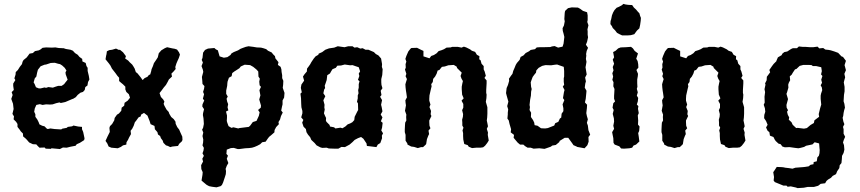

<svg xmlns="http://www.w3.org/2000/svg" viewBox="-20 -752 4427 988"><path d="M215 13 210 7 183 8 173 -2 167 -9 149 -10 130 -19 118 -33 111 -40 99 -50 98 -65 87 -76 81 -85 70 -99V-114L63 -125L50 -138L52 -153L44 -166L50 -191L47 -218L38 -243L45 -263L40 -278L51 -289L48 -310V-322L59 -340L54 -349L60 -368L61 -381L72 -392L82 -408L93 -422L96 -434L101 -443L117 -456L124 -465L132 -476L149 -479L160 -489L180 -493L189 -498L199 -506L217 -508L247 -507L265 -508L282 -505L302 -504H307L319 -500L343 -496L355 -491L366 -479L380 -470L389 -459L403 -449L404 -436L421 -428L425 -412L431 -403V-387L437 -362L440 -343L433 -330L430 -312L419 -304L416 -289L407 -279L394 -275L380 -264L370 -252L357 -244L351 -242L330 -233L316 -227L293 -222L286 -225L269 -221L251 -215L238 -214L217 -215L199 -212L185 -216L167 -212L159 -194L156 -177L162 -164V-151L172 -137L179 -123L183 -112L197 -105L209 -102L221 -90L226 -88L239 -91L261 -88L295 -86L301 -90L323 -94L329 -99L351 -102L358 -106L382 -101L402 -99V-87L408 -73L415 -40L413 -31L391 -17L375 -10L369 -2L343 3L323 8L304 7L288 15L278 14L245 11L242 14ZM180 -297H189L209 -302L217 -300L229 -304L252 -301L266 -306L279 -310H297L310 -319L316 -327L328 -342L318 -370L317 -380L322 -389L313 -403L300 -415L289 -422L279 -424L262 -429L241 -428L217 -420L209 -419L189 -411L182 -402L175 -393L171 -378L167 -358L159 -349L153 -328L158 -320L165 -303Z M553 8 539 2 532 -14 523 -27 533 -49 540 -63 545 -73 543 -94 546 -103 557 -114 568 -133 570 -145 582 -162 592 -168 604 -182 606 -198 619 -208 621 -223 637 -234 649 -249 643 -267 630 -279 625 -292V-306L613 -318L602 -327L593 -335V-352L584 -362L574 -376L563 -390L556 -399L548 -415L540 -426L523 -447L526 -465L528 -473L530 -488L542 -494L557 -496L577 -502L592 -495L597 -496L613 -483L628 -463L624 -451L640 -440L647 -432L660 -420L666 -411L673 -399L679 -381L687 -375L696 -364L704 -354L714 -340L724 -350L739 -357L746 -366L753 -369L758 -386L760 -396L767 -412L772 -427L783 -443L792 -457L797 -478L810 -493L828 -504L840 -509L867 -503L879 -501L891 -497L901 -483L906 -471L900 -453L894 -440L888 -426L882 -407L884 -397L873 -384L862 -373L865 -358L849 -343L843 -331L834 -315L823 -302L812 -287L801 -273L808 -253L820 -240L826 -229L822 -218L826 -208L837 -188L848 -176L851 -167L861 -150L874 -139L883 -126L884 -115L892 -98L902 -85L908 -71L918 -49L919 -32L916 -25L902 -12L896 -1L867 2L856 5L844 -1L834 -4L821 -17L817 -29L808 -41L804 -52L793 -60L790 -72L777 -87L775 -104L755 -113L750 -129L744 -144L739 -157L721 -171L706 -162L704 -153L693 -148L680 -130L674 -123L668 -105L660 -89L652 -79L654 -62L644 -44L639 -33L631 -20L630 -8L613 -4L602 4L586 11Z M1094 212 1071 209 1056 206 1043 199 1025 184 1017 177 1022 147 1023 134 1016 118 1015 98 1025 79 1021 65 1029 50 1022 37 1027 23 1029 9 1022 -4 1025 -18 1026 -34 1022 -52 1026 -70 1020 -85 1025 -94 1029 -114 1028 -131 1027 -144 1024 -160 1025 -170 1030 -190 1021 -204 1022 -215 1031 -235 1024 -244 1030 -267 1025 -279 1030 -295 1032 -309 1022 -320 1021 -336 1019 -356 1026 -382 1024 -393 1017 -412 1024 -430 1018 -444 1022 -454 1025 -481 1035 -495 1050 -502 1083 -505 1091 -498 1101 -493 1110 -462 1132 -455 1150 -458 1166 -469 1171 -477 1183 -484 1205 -493 1218 -501 1231 -506 1245 -511 1259 -514 1283 -511 1301 -508 1323 -507 1335 -504 1350 -499 1359 -491 1378 -482 1385 -473 1395 -463 1397 -452 1413 -432 1410 -418 1424 -408 1428 -395 1429 -382 1432 -365V-350L1438 -336L1437 -316L1435 -300L1444 -274L1442 -250L1434 -235V-215L1431 -203L1427 -183L1435 -173L1426 -155L1421 -137L1413 -124L1415 -113L1401 -98L1393 -83L1392 -71L1375 -56L1365 -48L1358 -39L1347 -23L1329 -20L1319 -10L1304 -2L1290 4L1277 8L1261 10L1242 11L1212 15H1203L1183 9L1168 10L1147 18L1145 40L1153 49L1147 65L1155 87L1147 101L1141 117L1143 128L1142 144L1138 157L1128 187L1122 200L1115 206ZM1206 -91 1212 -93 1260 -99 1267 -105 1281 -124 1300 -130 1312 -156 1316 -174 1308 -186 1322 -198 1323 -209 1314 -240 1320 -261 1315 -288 1323 -305 1316 -313 1314 -332 1317 -347 1310 -358 1309 -384 1300 -394 1283 -408 1267 -417 1239 -419 1219 -410 1212 -401 1192 -388 1187 -385 1175 -376 1172 -360 1158 -352 1151 -332 1150 -324 1149 -310 1144 -286V-269L1152 -255L1146 -244L1149 -229L1154 -216L1151 -200L1155 -184L1143 -178L1148 -158V-147L1147 -130L1149 -122L1156 -103L1171 -94L1181 -97Z M1721 13H1702L1672 12L1661 8L1638 9L1628 6L1609 -4L1599 -16L1582 -32L1576 -46L1565 -59L1557 -72L1554 -88L1542 -100L1535 -121L1541 -135L1530 -148L1536 -169V-181L1531 -200L1530 -217L1529 -247L1526 -270L1533 -277L1528 -300L1531 -317L1545 -337L1539 -358L1547 -370L1559 -384L1560 -399L1569 -411L1576 -421L1582 -432L1594 -450L1604 -462L1618 -470L1620 -476L1638 -484L1654 -496L1673 -503L1700 -507L1718 -514L1753 -509L1772 -514H1794L1804 -507L1818 -509L1834 -502L1846 -504L1861 -496H1876L1904 -484L1914 -474L1927 -467L1941 -451L1946 -422L1945 -408L1949 -396L1947 -366L1942 -345V-329L1943 -315L1948 -298L1939 -285L1943 -263L1936 -254L1946 -237L1941 -213L1944 -201L1948 -179L1939 -163L1948 -148L1940 -128L1949 -120L1946 -95L1942 -81L1951 -66L1945 -54L1946 -41L1937 -16L1924 -8L1917 5L1885 1L1868 -1L1866 -14L1850 -38L1838 -47L1822 -41L1805 -32L1794 -21L1779 -8L1755 5L1737 4ZM1706 -91 1732 -95 1742 -92 1757 -101 1769 -112 1782 -117 1793 -123 1803 -134 1805 -151 1809 -159 1819 -179 1823 -186 1822 -220 1817 -228 1821 -246V-261L1825 -272L1823 -288L1826 -301V-319L1830 -334L1822 -341L1829 -361L1826 -373L1833 -385L1826 -406L1808 -412L1794 -417L1782 -416L1754 -420L1735 -415L1716 -414L1708 -403L1691 -396L1684 -385L1678 -374L1664 -365L1661 -340L1656 -325L1651 -311L1653 -299L1648 -291L1644 -272L1654 -257L1644 -236L1650 -213L1649 -199L1651 -188L1647 -169L1653 -155L1658 -145L1657 -132L1660 -125L1676 -109L1678 -101L1699 -97Z M2081 -487 2092 -501 2097 -505 2126 -506 2146 -496 2159 -490V-462L2190 -452L2199 -464L2213 -469L2227 -478L2237 -489L2253 -494L2265 -499L2278 -507L2299 -508L2307 -511H2335L2355 -507L2367 -512L2379 -508L2399 -498L2408 -491L2425 -485L2434 -470L2447 -463L2446 -447L2453 -442L2458 -424L2469 -412V-395L2474 -384L2480 -362L2473 -351L2484 -338V-323L2482 -289V-274L2484 -265L2483 -247L2480 -228L2484 -214L2488 -200V-182V-167L2487 -148L2485 -132L2488 -118L2491 -102L2485 -89L2491 -70L2490 -58L2495 -29L2487 -16L2476 -2L2466 6L2452 8H2430L2409 10L2392 3L2387 -5L2369 -11L2364 -34L2363 -52V-67L2360 -81L2365 -95L2359 -106V-121L2358 -136L2362 -151L2363 -165L2358 -185L2364 -198V-217L2355 -234L2366 -246L2358 -265L2356 -293V-306L2359 -322L2362 -335L2355 -347L2350 -361L2356 -378L2332 -402L2330 -409L2315 -418L2287 -416L2269 -410L2254 -408L2241 -392L2232 -389L2227 -373L2219 -358L2209 -346L2207 -330L2199 -319L2201 -308L2197 -292L2190 -261L2189 -244V-234L2195 -214L2190 -201L2198 -181L2196 -164L2200 -155L2189 -132V-123L2190 -105L2195 -92L2185 -80L2188 -62L2184 -54L2177 -36L2173 -11L2170 -7L2157 5H2147L2130 10L2111 4L2096 2L2077 -8L2076 -14L2067 -28V-58L2063 -72V-86L2064 -107L2065 -121L2071 -132L2070 -150L2071 -162L2064 -182L2066 -193L2069 -210L2067 -223L2066 -236L2074 -251L2071 -273L2069 -285L2067 -302L2066 -318L2069 -329L2074 -345L2067 -360L2071 -372L2064 -394L2068 -404L2067 -422L2071 -435L2066 -449L2071 -464Z M2726 13 2711 8H2695L2682 0L2673 -8H2656L2644 -18L2633 -31L2623 -43L2625 -58L2608 -71L2610 -87L2602 -114L2598 -132L2591 -142L2593 -163V-172L2595 -189L2590 -206L2596 -229L2587 -261L2584 -273L2587 -299L2594 -315L2600 -336L2599 -347L2610 -363L2617 -372L2621 -387L2628 -403L2634 -418L2640 -428L2654 -444L2659 -459L2674 -467L2685 -479L2702 -488L2711 -495L2733 -499L2742 -508L2757 -509H2773L2812 -510L2820 -513L2834 -515L2852 -507L2875 -512L2880 -528L2882 -545L2884 -562L2880 -579L2876 -593L2875 -607L2882 -621L2886 -642L2884 -654L2886 -686L2888 -696L2903 -710L2922 -714L2954 -713L2965 -707L2980 -696L3001 -689L3004 -673V-649L3002 -639L3008 -622L3003 -601L3004 -590V-573L3006 -560L3001 -537L2995 -522L3006 -506L2999 -490L2996 -474L2997 -466L2995 -449L2998 -434L2995 -416L2993 -406L2997 -381L2999 -369L2991 -353L2995 -333L2992 -323L2989 -301L2998 -285L2997 -273L2994 -243L2990 -225L3001 -213L3000 -196L2997 -170L3000 -155L3005 -138L3000 -120L3005 -106L3008 -82L3017 -59L3008 -47L3009 -23L3003 -6L3001 -3L2988 11L2950 4L2947 2L2931 -5L2925 -14L2904 -43H2886L2860 -27L2858 -21L2840 -6L2822 -3L2814 3L2791 11L2782 14L2755 11ZM2785 -91 2799 -93 2832 -106 2837 -118 2853 -125 2861 -142 2868 -147 2870 -167 2879 -180V-195L2875 -215L2884 -237L2877 -247L2882 -278L2885 -289L2876 -306L2883 -316L2881 -331V-350L2883 -358V-387L2881 -408L2858 -416L2847 -420L2836 -419L2816 -416L2787 -417L2770 -413L2752 -403L2740 -390L2738 -378L2729 -367L2721 -356L2715 -340L2711 -328L2713 -305L2716 -294L2713 -280L2712 -260L2708 -239L2705 -212L2707 -201L2705 -186L2713 -172L2712 -150L2723 -134L2729 -121L2731 -108L2746 -105L2764 -92Z M3181 -570 3168 -576 3155 -583 3145 -596 3133 -608 3129 -617 3121 -628 3122 -644 3125 -653 3129 -673 3135 -688 3142 -700 3153 -712 3165 -717 3180 -725 3188 -732 3199 -729 3213 -727 3233 -726 3242 -713 3253 -703 3263 -691 3270 -684 3274 -670 3278 -660 3277 -645 3274 -624 3270 -606 3258 -595 3252 -587 3244 -576 3226 -571 3212 -570ZM3191 13 3176 12 3167 1 3143 -8 3137 -17 3136 -41 3132 -61 3130 -72 3140 -89 3136 -105 3140 -126 3139 -143 3133 -166 3138 -186 3132 -198 3136 -221 3145 -230 3140 -244V-259L3141 -275L3142 -294L3136 -308L3137 -329L3131 -341L3135 -358L3131 -375L3137 -390L3133 -407L3140 -424L3133 -445L3140 -457L3135 -484L3148 -491L3161 -503L3174 -508L3200 -509L3227 -511L3237 -503L3246 -490L3263 -477L3254 -450L3261 -438L3264 -422L3265 -404L3255 -392L3263 -372L3262 -360L3259 -343V-324L3260 -305L3257 -295L3262 -277L3257 -260L3264 -248L3262 -230L3257 -214L3265 -206L3263 -192L3267 -170L3262 -158L3264 -132L3263 -111L3271 -101L3269 -78L3264 -67L3267 -48L3270 -24L3253 -8L3240 -3L3233 8L3219 11Z M3402 -487 3413 -501 3418 -505 3447 -506 3467 -496 3480 -490V-462L3511 -452L3520 -464L3534 -469L3548 -478L3558 -489L3574 -494L3586 -499L3599 -507L3620 -508L3628 -511H3656L3676 -507L3688 -512L3700 -508L3720 -498L3729 -491L3746 -485L3755 -470L3768 -463L3767 -447L3774 -442L3779 -424L3790 -412V-395L3795 -384L3801 -362L3794 -351L3805 -338V-323L3803 -289V-274L3805 -265L3804 -247L3801 -228L3805 -214L3809 -200V-182V-167L3808 -148L3806 -132L3809 -118L3812 -102L3806 -89L3812 -70L3811 -58L3816 -29L3808 -16L3797 -2L3787 6L3773 8H3751L3730 10L3713 3L3708 -5L3690 -11L3685 -34L3684 -52V-67L3681 -81L3686 -95L3680 -106V-121L3679 -136L3683 -151L3684 -165L3679 -185L3685 -198V-217L3676 -234L3687 -246L3679 -265L3677 -293V-306L3680 -322L3683 -335L3676 -347L3671 -361L3677 -378L3653 -402L3651 -409L3636 -418L3608 -416L3590 -410L3575 -408L3562 -392L3553 -389L3548 -373L3540 -358L3530 -346L3528 -330L3520 -319L3522 -308L3518 -292L3511 -261L3510 -244V-234L3516 -214L3511 -201L3519 -181L3517 -164L3521 -155L3510 -132V-123L3511 -105L3516 -92L3506 -80L3509 -62L3505 -54L3498 -36L3494 -11L3491 -7L3478 5H3468L3451 10L3432 4L3417 2L3398 -8L3397 -14L3388 -28V-58L3384 -72V-86L3385 -107L3386 -121L3392 -132L3391 -150L3392 -162L3385 -182L3387 -193L3390 -210L3388 -223L3387 -236L3395 -251L3392 -273L3390 -285L3388 -302L3387 -318L3390 -329L3395 -345L3388 -360L3392 -372L3385 -394L3389 -404L3388 -422L3392 -435L3387 -449L3392 -464Z M4084 216 4076 213 4049 207 4033 209 4027 203H4011L3967 185L3961 177L3963 159L3959 134L3966 124L3977 107L4003 108L4012 109L4021 111L4039 113L4058 116L4073 111L4086 110L4112 108L4122 107L4141 104L4151 96L4166 93L4167 82L4183 78L4186 58L4194 49L4197 36L4198 20L4197 10L4195 -14L4172 -20L4161 -9L4147 -6L4128 -2L4118 4L4099 9L4088 11L4071 9L4043 5L4019 6L4006 2L3997 -10L3986 -13L3972 -26L3967 -33L3960 -47L3942 -54L3939 -72L3930 -79L3922 -96L3930 -110L3922 -129L3912 -144L3913 -161L3918 -177L3916 -195L3910 -213L3915 -224L3914 -254L3917 -278L3914 -293L3919 -316L3917 -323L3925 -339L3926 -357L3935 -369L3943 -380L3939 -392L3952 -411L3961 -423L3975 -437L3976 -441L3983 -457L4002 -468L4006 -476L4016 -484L4031 -487L4051 -500L4060 -504H4081L4091 -513L4109 -511H4123L4149 -509H4164L4187 -512L4196 -503L4216 -505L4227 -497L4245 -495L4255 -493L4274 -487L4293 -480L4310 -462L4318 -459L4333 -439L4326 -417L4333 -391L4325 -372L4329 -354L4325 -340L4322 -328L4326 -305V-293V-282L4323 -264L4322 -247L4321 -231L4325 -218L4328 -198L4324 -185L4321 -171L4319 -155L4316 -146L4320 -126L4325 -113L4318 -99L4321 -87V-64L4329 -48L4322 -32L4318 -19L4323 -5L4325 18L4321 35L4313 50L4312 67L4310 87L4301 98L4299 113L4288 129L4282 144L4265 153L4256 163L4241 172L4233 179L4226 191L4203 194L4190 204L4168 210H4136L4116 214ZM4117 -90 4132 -93 4151 -109 4168 -119 4171 -133 4195 -151 4193 -165 4200 -194 4206 -214 4203 -243V-260L4205 -270L4211 -288L4209 -302L4203 -313L4210 -326L4206 -342L4212 -361L4205 -369L4209 -386L4206 -406L4180 -412H4163L4156 -417L4141 -418H4114L4095 -413L4078 -397L4071 -395L4059 -377L4054 -368L4044 -359L4046 -339L4039 -326L4036 -316L4037 -301L4030 -277L4027 -269L4035 -242L4027 -212L4028 -198L4035 -185L4030 -177L4034 -161L4041 -148L4039 -136L4053 -123L4059 -110L4077 -93L4085 -94Z"/></svg>

Font: Winky Rough Medium
Style: Regular
Weight: 500
Designer: Simon Atzbach
Foundry: typofactur
Version: Version 1.206; ttfautohint (v1.8.4.7-5d5b)